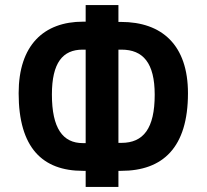

<svg xmlns="http://www.w3.org/2000/svg" viewBox="-20 -741 820 762"><path d="M309 -173C229 -173 186 -232 186 -366C186 -492 229 -544 308 -544H320V-173ZM462 -544C548 -544 594 -491 594 -365C594 -231 549 -174 462 -174H450V-544ZM310 -655C154 -655 54 -562 54 -371C54 -154 149 -63 309 -63H320V1H450V-63H461C626 -63 726 -155 726 -371C726 -562 623 -654 460 -654H450V-721H320V-655Z"/></svg>

Font: Perun SemiBold
Style: Regular
Weight: 600
Foundry: Copyright (c) Stefan Peev, Context Ltd, 2016
Version: Version 1.089